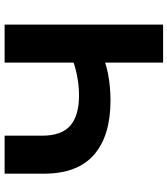

<svg xmlns="http://www.w3.org/2000/svg" viewBox="34 -780 745 854"><g transform="rotate(-90 407.0 -352.5)"><path d="M556 0V-258Q536 -251 508.5 -245.5Q481 -240 450 -237Q419 -234 388 -234Q230 -234 146 -307.5Q62 -381 62 -530V-705H231V-538Q231 -452 275.5 -413Q320 -374 411 -374Q445 -374 482.5 -380Q520 -386 556 -398V-705H725V0Z"/></g></svg>

Font: Nunito Sans 10pt SemiExpanded ExtraBold
Style: Regular
Weight: 800
Width: 6
Designer: Vernon Adams
Foundry: Vernon Adams
Version: Version 3.101;gftools[0.9.27]